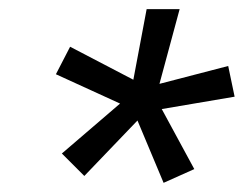

<svg xmlns="http://www.w3.org/2000/svg" viewBox="-20 -724 532 419"><path d="M404 -355 337 -325 280 -461 164 -340 115 -389 242 -498 102 -562 133 -622 271 -550 300 -704H372L328 -541L478 -580L492 -513L333 -486Z"/></svg>

Font: CBA Beacon Sans
Style: Italic
Weight: 400
Italic angle: -13°
Designer: Wei Huang
Foundry: Wei Huang
Version: Version 1.002